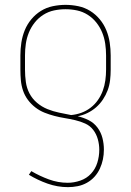

<svg xmlns="http://www.w3.org/2000/svg" viewBox="-20 -548 540 791"><path d="M260 223Q217 223 176 208.5Q135 194 99 172L109 157Q143 177 181 191Q219 205 259 205Q285 205 311 196Q337 187 355 167.5Q373 148 381 122Q389 96 389 69Q389 47 383 25.5Q377 4 364 -13Q351 -30 331 -39Q311 -48 289.5 -53Q268 -58 246.5 -61.5Q225 -65 204 -70.5Q183 -76 163 -84Q143 -92 125.5 -105.5Q108 -119 95 -136.5Q82 -154 75 -174.5Q68 -195 66 -217Q64 -239 64 -261V-320Q64 -346 68 -372.5Q72 -399 82 -423.5Q92 -448 109 -468.5Q126 -489 148.5 -503Q171 -517 197.5 -522.5Q224 -528 250 -528Q276 -528 302.5 -522.5Q329 -517 351.5 -503Q374 -489 391 -468.5Q408 -448 418 -423.5Q428 -399 432 -372.5Q436 -346 436 -320V-261Q436 -239 433.5 -217.5Q431 -196 423.5 -176Q416 -156 404 -138Q392 -120 376 -106Q360 -92 340.5 -82.5Q321 -73 300 -69Q323 -64 345 -53Q367 -42 381.5 -22.5Q396 -3 402 20.5Q408 44 408 68Q408 89 404 108.5Q400 128 391.5 146.5Q383 165 369.5 180Q356 195 338 205Q320 215 300 219Q280 223 260 223ZM273 -74Q295 -76 315.5 -83.5Q336 -91 353.5 -104.5Q371 -118 383.5 -136Q396 -154 403.5 -174.5Q411 -195 414 -217Q417 -239 417 -261V-320Q417 -344 413.5 -368Q410 -392 401 -414Q392 -436 377 -455Q362 -474 341.5 -487Q321 -500 297.5 -505Q274 -510 250 -510Q226 -510 202.5 -505Q179 -500 158.5 -487Q138 -474 123 -455Q108 -436 99 -414Q90 -392 86.5 -368Q83 -344 83 -320V-261Q83 -235 86.5 -210Q90 -185 101.5 -163Q113 -141 132.5 -124.5Q152 -108 175.5 -98.5Q199 -89 223.5 -84Q248 -79 273 -74Z"/></svg>

Font: Zed Mono Thin
Style: Regular
Weight: 100
Monospace: yes
Designer: Belleve Invis
Foundry: Belleve Invis
Version: Version 1.0.0; ttfautohint (v1.8.4)